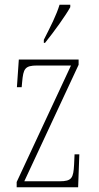

<svg xmlns="http://www.w3.org/2000/svg" viewBox="-20 -786 415 806"><path d="M164 -619V-606H169C207 -653 256 -721 275 -756V-766H230C216 -721 194 -678 164 -619ZM50 0H308L313 -138H293L291 -95C288 -39 282 -25 230 -25H82L310 -514V-536H59L51 -420H71L73 -442C78 -497 84 -511 136 -511H278L50 -22Z"/></svg>

Font: Noto Serif Sinhala ExtraCondensed Thin
Style: Regular
Weight: 100
Width: 2
Designer: Jelle Bosma - Monotype Design Team
Foundry: Monotype Imaging Inc.
Version: Version 2.007